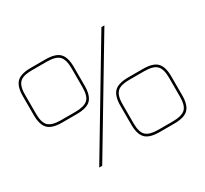

<svg xmlns="http://www.w3.org/2000/svg" viewBox="-146 -949 1247 1166"><g transform="rotate(-30 477.0 -366.0)"><path d="M57 -474V-607Q57 -673 85 -702.5Q113 -732 186 -732H287Q358 -732 386 -702.5Q414 -673 414 -607V-474Q414 -408 386 -378.5Q358 -349 285 -349H184Q113 -349 85 -378.5Q57 -408 57 -474ZM680 -732H701L263 0H242ZM285 -365Q346 -365 372 -387.5Q398 -410 398 -474V-607Q398 -667 374 -691.5Q350 -716 287 -716H186Q144 -716 120 -707Q96 -698 84.5 -674.5Q73 -651 73 -607V-474Q73 -411 98.5 -388Q124 -365 184 -365ZM541 -128V-261Q541 -327 569 -356.5Q597 -386 670 -386H771Q842 -386 870 -356.5Q898 -327 898 -261V-128Q898 -62 870 -32.5Q842 -3 769 -3H668Q597 -3 569 -32.5Q541 -62 541 -128ZM769 -19Q830 -19 856 -41.5Q882 -64 882 -128V-261Q882 -321 858 -345.5Q834 -370 771 -370H670Q628 -370 604 -361Q580 -352 568.5 -328.5Q557 -305 557 -261V-128Q557 -65 582.5 -42Q608 -19 668 -19Z"/></g></svg>

Font: Exo Thin
Style: Regular
Weight: 250
Designer: Natanael Gama
Foundry: Natanael Gama
Version: Version 1.500; ttfautohint (v1.6)